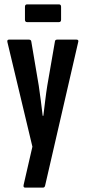

<svg xmlns="http://www.w3.org/2000/svg" viewBox="-20 -672 392 877"><path d="M95 185Q85 185 88 172L128 -2L14 -479Q11 -491 21 -491H112Q122 -491 123 -482L157 -281Q162 -249 166.5 -212Q171 -175 175 -143H178Q182 -175 186.5 -212.5Q191 -250 196 -281L231 -483Q232 -491 241 -491H330Q335 -491 337 -488Q339 -485 337 -479L186 176Q184 185 176 185ZM104 -571Q94 -571 94 -582V-641Q94 -652 104 -652H249Q259 -652 259 -641V-582Q259 -571 249 -571Z"/></svg>

Font: Sofia Sans Extra Condensed
Style: Bold
Weight: 700
Designer: Botio Nikoltchev, Ani Petrova
Foundry: lettersoup
Version: Version 4.101